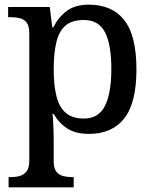

<svg xmlns="http://www.w3.org/2000/svg" viewBox="-20 -566 652 826"><path d="M17 240V196H26Q47 196 65 191Q83 186 94.5 171Q106 156 106 125V-423Q106 -454 95 -468.5Q84 -483 66 -487.5Q48 -492 27 -492H15V-536H194L205 -448H209Q232 -493 268 -519.5Q304 -546 362 -546Q462 -546 514.5 -479.5Q567 -413 567 -268Q567 -123 514.5 -56.5Q462 10 363 10Q305 10 269 -13.5Q233 -37 211 -76H206Q208 -58 209 -36Q210 -14 210.5 5.5Q211 25 211 38V129Q211 158 222.5 172.5Q234 187 252 191.5Q270 196 291 196H297V240ZM341 -56Q404 -56 431.5 -110.5Q459 -165 459 -269Q459 -375 431.5 -427.5Q404 -480 341 -480Q291 -480 263 -457Q235 -434 223 -386.5Q211 -339 211 -268Q211 -199 223 -151.5Q235 -104 263.5 -80Q292 -56 341 -56Z"/></svg>

Font: ET Text
Style: Regular
Weight: 470
Designer: Monotype Design Team
Foundry: Monotype Imaging Inc.
Version: Version 2.009